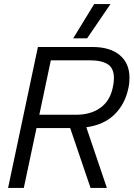

<svg xmlns="http://www.w3.org/2000/svg" viewBox="-20 -932 662 952"><path d="M447 -912H528L412 -742H343ZM168 -699H438Q526 -699 574 -658.5Q622 -618 622 -547Q622 -518 617 -497Q601 -417 548.5 -365Q496 -313 408 -301L510 0H429L328 -297H161L98 0H20ZM357 -363Q429 -363 477 -397Q525 -431 539 -497Q545 -524 545 -544Q545 -593 515 -613Q485 -633 423 -633H232L175 -363Z"/></svg>

Font: Prompt Light
Style: Italic
Weight: 300
Italic angle: -12°
Designer: Katatrad Team
Foundry: CadsonDemak
Version: Version 1.000